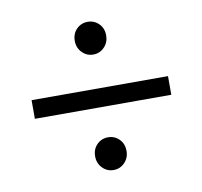

<svg xmlns="http://www.w3.org/2000/svg" viewBox="-59 -616 609 578"><g transform="rotate(-10 245.5 -327.5)"><path d="M292 -504Q292 -483 278 -468.5Q264 -454 244 -454Q224 -454 210 -468.5Q196 -483 196 -504Q196 -526 210 -540Q224 -554 244 -554Q264 -554 278 -540Q292 -526 292 -504ZM37 -294V-351H454V-294ZM292 -151Q292 -130 278 -115.5Q264 -101 244 -101Q224 -101 210 -115.5Q196 -130 196 -151Q196 -173 210 -187Q224 -201 244 -201Q264 -201 278 -187Q292 -173 292 -151Z"/></g></svg>

Font: Kalaa
Style: Regular
Weight: 400
Version: Version 1.20 June 5, 2016